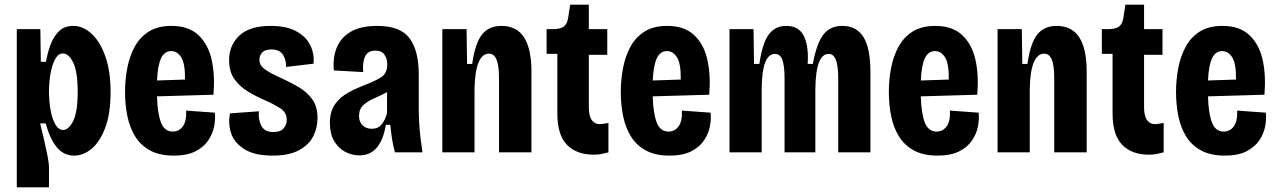

<svg xmlns="http://www.w3.org/2000/svg" viewBox="-20 -653 5475 823"><path d="M52 150V-528H153L155 -388H177Q183 -423 195.5 -458.5Q208 -494 231.5 -518Q255 -542 294 -542Q336 -542 372.5 -508.5Q409 -475 431.5 -411.5Q454 -348 454 -258Q454 -167 431.5 -106.5Q409 -46 373.5 -16Q338 14 298 14Q252 14 222.5 -23Q193 -60 176 -124H152Q160 -93 168.5 -56Q177 -19 183.5 14Q190 47 190 66V150ZM251 -96Q274 -96 293.5 -134Q313 -172 313 -260Q313 -347 293.5 -385.5Q274 -424 250 -424Q232 -424 220.5 -406Q209 -388 202 -362Q195 -336 192.5 -309Q190 -282 190 -264V-251Q190 -241 192 -216Q194 -191 200.5 -163.5Q207 -136 219.5 -116Q232 -96 251 -96Z M725 14Q664 14 623.5 -8Q583 -30 559.5 -68Q536 -106 526 -155Q516 -204 516 -259Q516 -311 525.5 -361Q535 -411 557 -452Q579 -493 617.5 -517.5Q656 -542 715 -542Q789 -542 831 -502Q873 -462 887.5 -395.5Q902 -329 895 -247L653 -240Q655 -167 670 -128Q685 -89 721 -89Q747 -89 763.5 -111Q780 -133 778 -179L901 -170Q904 -143 898 -111.5Q892 -80 873 -51.5Q854 -23 818 -4.5Q782 14 725 14ZM714 -434Q685 -434 670.5 -403.5Q656 -373 653 -308L773 -312Q774 -380 757 -407Q740 -434 714 -434Z M1149 14Q1071 14 1027.5 -13.5Q984 -41 970.5 -82.5Q957 -124 966 -167L1090 -176Q1086 -143 1099.5 -115Q1113 -87 1152 -87Q1182 -87 1195.5 -102.5Q1209 -118 1209 -139Q1209 -171 1182 -188.5Q1155 -206 1114 -224Q1079 -239 1044 -260Q1009 -281 985.5 -313Q962 -345 962 -395Q962 -459 1006 -500.5Q1050 -542 1141 -542Q1207 -542 1249 -519.5Q1291 -497 1309.5 -460Q1328 -423 1324 -380L1206 -366Q1208 -392 1194 -416.5Q1180 -441 1143 -441Q1116 -441 1104 -428Q1092 -415 1092 -397Q1092 -373 1114.5 -356.5Q1137 -340 1182 -320Q1226 -300 1262 -278.5Q1298 -257 1319.5 -226Q1341 -195 1341 -147Q1341 -105 1322.5 -68.5Q1304 -32 1261.5 -9Q1219 14 1149 14Z M1521 13Q1488 13 1459 -2.5Q1430 -18 1412 -49Q1394 -80 1394 -126Q1394 -176 1416.5 -207Q1439 -238 1474.5 -257Q1510 -276 1549 -291Q1589 -306 1614.5 -322.5Q1640 -339 1640 -377Q1640 -401 1628 -418.5Q1616 -436 1589 -436Q1557 -436 1545 -411Q1533 -386 1537 -344L1411 -351Q1406 -406 1423.5 -449Q1441 -492 1483.5 -517Q1526 -542 1597 -542Q1696 -542 1735.5 -489Q1775 -436 1775 -334V-183Q1775 -157 1777 -123.5Q1779 -90 1783 -57Q1787 -24 1791 0H1673Q1664 -33 1660 -60Q1656 -87 1653 -118H1634Q1612 13 1521 13ZM1573 -101Q1601 -101 1616 -120Q1631 -139 1639 -167V-258Q1613 -244 1585 -232Q1557 -220 1538 -203Q1519 -186 1519 -156Q1519 -130 1534.5 -115.5Q1550 -101 1573 -101Z M1876 0V-528H1980L1982 -379H2004Q2017 -469 2046.5 -505.5Q2076 -542 2129 -542Q2195 -542 2226.5 -492.5Q2258 -443 2258 -347V0H2119V-317Q2119 -372 2108.5 -397.5Q2098 -423 2076 -423Q2046 -423 2030.5 -383.5Q2015 -344 2014 -270V0Z M2525 10Q2451 10 2410 -32.5Q2369 -75 2369 -166V-422H2323V-528H2347Q2380 -528 2395 -538Q2410 -548 2415 -574L2424 -633H2504V-528H2583V-418H2504V-193Q2504 -156 2516.5 -138.5Q2529 -121 2550 -121Q2558 -121 2567 -122.5Q2576 -124 2588 -126V0Q2572 4 2558 7Q2544 10 2525 10Z M2850 14Q2789 14 2748.5 -8Q2708 -30 2684.5 -68Q2661 -106 2651 -155Q2641 -204 2641 -259Q2641 -311 2650.5 -361Q2660 -411 2682 -452Q2704 -493 2742.5 -517.5Q2781 -542 2840 -542Q2914 -542 2956 -502Q2998 -462 3012.5 -395.5Q3027 -329 3020 -247L2778 -240Q2780 -167 2795 -128Q2810 -89 2846 -89Q2872 -89 2888.5 -111Q2905 -133 2903 -179L3026 -170Q3029 -143 3023 -111.5Q3017 -80 2998 -51.5Q2979 -23 2943 -4.5Q2907 14 2850 14ZM2839 -434Q2810 -434 2795.5 -403.5Q2781 -373 2778 -308L2898 -312Q2899 -380 2882 -407Q2865 -434 2839 -434Z M3107 0V-528H3210L3212 -379H3235Q3248 -469 3275.5 -505.5Q3303 -542 3350 -542Q3404 -542 3425.5 -499Q3447 -456 3442 -379H3464Q3481 -469 3510 -505.5Q3539 -542 3590 -542Q3651 -542 3681 -494.5Q3711 -447 3711 -344V0H3573V-316Q3573 -371 3563 -396.5Q3553 -422 3532 -422Q3477 -422 3475 -273V0H3343V-314Q3343 -371 3333.5 -396.5Q3324 -422 3302 -422Q3246 -422 3245 -273V0Z M3999 14Q3938 14 3897.5 -8Q3857 -30 3833.5 -68Q3810 -106 3800 -155Q3790 -204 3790 -259Q3790 -311 3799.5 -361Q3809 -411 3831 -452Q3853 -493 3891.5 -517.5Q3930 -542 3989 -542Q4063 -542 4105 -502Q4147 -462 4161.5 -395.5Q4176 -329 4169 -247L3927 -240Q3929 -167 3944 -128Q3959 -89 3995 -89Q4021 -89 4037.5 -111Q4054 -133 4052 -179L4175 -170Q4178 -143 4172 -111.5Q4166 -80 4147 -51.5Q4128 -23 4092 -4.5Q4056 14 3999 14ZM3988 -434Q3959 -434 3944.5 -403.5Q3930 -373 3927 -308L4047 -312Q4048 -380 4031 -407Q4014 -434 3988 -434Z M4256 0V-528H4360L4362 -379H4384Q4397 -469 4426.5 -505.5Q4456 -542 4509 -542Q4575 -542 4606.5 -492.5Q4638 -443 4638 -347V0H4499V-317Q4499 -372 4488.5 -397.5Q4478 -423 4456 -423Q4426 -423 4410.5 -383.5Q4395 -344 4394 -270V0Z M4905 10Q4831 10 4790 -32.5Q4749 -75 4749 -166V-422H4703V-528H4727Q4760 -528 4775 -538Q4790 -548 4795 -574L4804 -633H4884V-528H4963V-418H4884V-193Q4884 -156 4896.5 -138.5Q4909 -121 4930 -121Q4938 -121 4947 -122.5Q4956 -124 4968 -126V0Q4952 4 4938 7Q4924 10 4905 10Z M5230 14Q5169 14 5128.5 -8Q5088 -30 5064.5 -68Q5041 -106 5031 -155Q5021 -204 5021 -259Q5021 -311 5030.5 -361Q5040 -411 5062 -452Q5084 -493 5122.5 -517.5Q5161 -542 5220 -542Q5294 -542 5336 -502Q5378 -462 5392.5 -395.5Q5407 -329 5400 -247L5158 -240Q5160 -167 5175 -128Q5190 -89 5226 -89Q5252 -89 5268.5 -111Q5285 -133 5283 -179L5406 -170Q5409 -143 5403 -111.5Q5397 -80 5378 -51.5Q5359 -23 5323 -4.5Q5287 14 5230 14ZM5219 -434Q5190 -434 5175.5 -403.5Q5161 -373 5158 -308L5278 -312Q5279 -380 5262 -407Q5245 -434 5219 -434Z"/></svg>

Font: Bricolage Grotesque 12pt Condensed Bricolage Grotesque 10pt Condensed Regular
Style: Bold
Weight: 700
Width: 3
Designer: Mathieu Triay
Foundry: Atelier Triay
Version: Version 1.001; ttfautohint (v1.8.4.7-5d5b);gftools[0.9.33.de